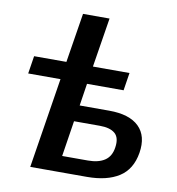

<svg xmlns="http://www.w3.org/2000/svg" viewBox="-82 -810 815 884"><g transform="rotate(10 325.5 -368.0)"><path d="M118 0 185 -422H34L47 -505H198L235 -736H359L322 -505H493L480 -422H309L293 -318H431Q526 -318 570.5 -274.5Q615 -231 602 -151Q589 -72 532.5 -36Q476 0 383 0ZM254 -75H375Q424 -75 453 -94.5Q482 -114 488 -156Q495 -202 472 -222Q449 -242 401 -242H280Z"/></g></svg>

Font: Mulish
Style: Bold Italic
Weight: 700
Italic angle: -9°
Designer: Vernon Adams
Foundry: Vernon Adams
Version: Version 3.603; ttfautohint (v1.8.3)